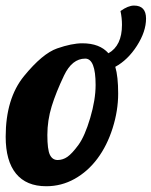

<svg xmlns="http://www.w3.org/2000/svg" viewBox="-33 -662 541 686"><path d="M308.6 -358.4Q308.6 -452.6 271.5 -452.6Q224.6 -452.6 195.8 -392.3Q167 -332 151.6 -282Q136.2 -231.9 136.2 -179.7Q136.2 -127.4 145.3 -108.9Q154.3 -90.3 172.9 -90.3Q191.4 -90.3 207.8 -101.6Q224.1 -112.8 247.1 -144Q270 -175.3 289.3 -240.5Q308.6 -305.7 308.6 -358.4ZM445.8 -642.1Q488.8 -642.1 488.8 -595.7Q488.8 -549.3 456.3 -498.5Q423.8 -447.8 378.9 -423.3Q389.2 -388.7 389.2 -327.6Q389.2 -266.6 369.4 -204.1Q349.6 -141.6 315.2 -95.5Q280.8 -49.3 233.6 -22.9Q186.5 3.4 132.3 3.4Q61 3.4 24.2 -41.7Q-12.7 -86.9 -12.7 -173.3Q-12.7 -310.1 53 -390.4Q118.7 -470.7 171.1 -489Q223.6 -507.3 261.2 -507.3Q323.2 -507.3 354.5 -471.7Q402.8 -499 402.8 -573.2Q402.8 -598.1 397.5 -622.6Q424.8 -642.1 445.8 -642.1Z"/></svg>

Font: Lobster-Regular
Style: Regular
Weight: 400
Designer: Pablo Impallari
Foundry: Pablo Impallari
Version: Version 1.007; ttfautohint (v1.1) -l 8 -r 50 -G 50 -x 14 -D 